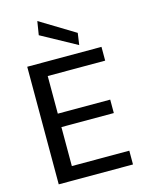

<svg xmlns="http://www.w3.org/2000/svg" viewBox="-136 -1021 844 1104"><g transform="rotate(-15 285.5 -469.5)"><path d="M73 0V-700H515V-618H173V-394H485V-314H173V-82H515V0ZM394 -743 184 -858 197 -939 404 -813Z"/></g></svg>

Font: DM Sans Medium
Style: Regular
Weight: 500
Designer: Colophon Foundry, Jonny Pinhorn
Foundry: Colophon Foundry
Version: Version 4.004; ttfautohint (v1.8.4.7-5d5b)